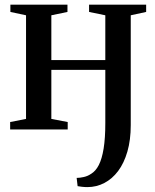

<svg xmlns="http://www.w3.org/2000/svg" viewBox="-20 -542 650 804"><path d="M346 241.5Q335 241.5 323.2 240.2Q311.5 239 305 237.5L301 203Q314.5 203 331 199.2Q347.5 195.5 360.5 186.5Q380.5 175 393.8 149Q407 123 414 79.8Q421 36.5 421 -27V-249.5H195V-44L263.5 -31V0H22.5V-31L89 -44V-478L23.5 -492V-522.5H262.5V-492L195 -478V-290.5H421V-478L353 -492V-522.5H592V-492L527.5 -478V-18Q527.5 44 513.5 92.5Q499.5 141 474.8 174Q450 207 417 224.2Q384 241.5 346 241.5Z"/></svg>

Font: Merriweather 96pt Medium
Style: Regular
Weight: 500
Version: Version 2.100